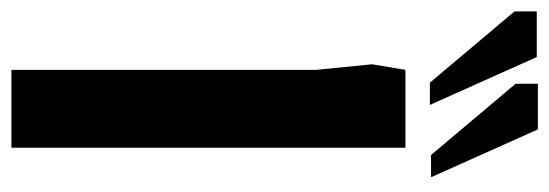

<svg xmlns="http://www.w3.org/2000/svg" viewBox="-376 -646 986 345"><g transform="rotate(90 117.5 -473.0)"><path d="M70 0V-548L60 -648L70 -708H210V0ZM133 -752 47 -944H-35V-904L93 -752ZM263 -754 177 -946H95V-906L223 -754Z"/></g></svg>

Font: Rowdies Light
Style: Regular
Weight: 300
Designer: Jaikishan Patel
Version: Version 1.000; ttfautohint (v1.8.3)